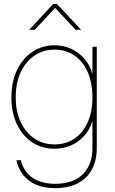

<svg xmlns="http://www.w3.org/2000/svg" viewBox="-20 -765 594 995"><path d="M266.6 210Q209.5 210 167.7 192.4Q126 174.8 100.6 142.3Q75.2 109.9 64.9 66.4L87.4 64.5Q96.7 102.1 119.6 129.9Q142.6 157.7 179.2 172.6Q215.8 187.5 266.6 187.5Q359.4 187.5 409.2 137.9Q459 88.4 459 2.4V-136.7H458Q446.3 -95.2 418 -62.7Q389.6 -30.3 349.6 -12.2Q309.6 5.9 262.2 5.9Q197.8 5.9 147.5 -27.1Q97.2 -60.1 68.1 -120.1Q39.1 -180.2 39.1 -260.7Q39.1 -341.3 68.1 -401.9Q97.2 -462.4 147.7 -496.3Q198.2 -530.3 262.2 -530.3Q310.5 -530.3 350.8 -511Q391.1 -491.7 419.2 -458.5Q447.3 -425.3 458 -382.8H459V-522.5H481.4V2.4Q481.4 66.4 456.3 113Q431.2 159.7 383.1 184.8Q335 210 266.6 210ZM262.2 -16.6Q321.3 -16.6 365.5 -46.4Q409.7 -76.2 434.3 -130.9Q459 -185.5 459 -260.7Q459 -335.4 434.6 -391.1Q410.2 -446.8 365.7 -477.3Q321.3 -507.8 262.2 -507.8Q204.6 -507.8 159.2 -477.3Q113.8 -446.8 87.6 -391.1Q61.5 -335.4 61.5 -260.7Q61.5 -186.5 87.6 -131.6Q113.8 -76.7 159.2 -46.6Q204.6 -16.6 262.2 -16.6ZM160.2 -610.4H131.8V-611.3L256.3 -745.1H274.4L399.9 -611.3V-610.4H372.1L265.6 -724.1Z"/></svg>

Font: Inter 28pt Thin
Style: Regular
Weight: 250
Designer: Rasmus Andersson
Foundry: rsms
Version: Version 4.001;git-66647c0bb